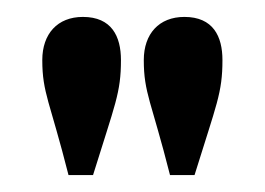

<svg xmlns="http://www.w3.org/2000/svg" viewBox="-20 -727 313 227"><path d="M61 -520H90C116 -604 123 -617 123 -656C123 -684 112 -707 78 -707C48 -707 30 -687 30 -656C30 -617 39 -607 61 -520ZM150 -656C150 -617 159 -607 181 -520H210C236 -604 243 -617 243 -656C243 -684 232 -707 198 -707C168 -707 150 -687 150 -656Z"/></svg>

Font: Americaine Condensed
Style: Regular
Weight: 400
Width: 3
Designer: Alan Madić
Foundry: ESAD Valence
Version: Version 0.001;Glyphs 3.1.2 (3151)